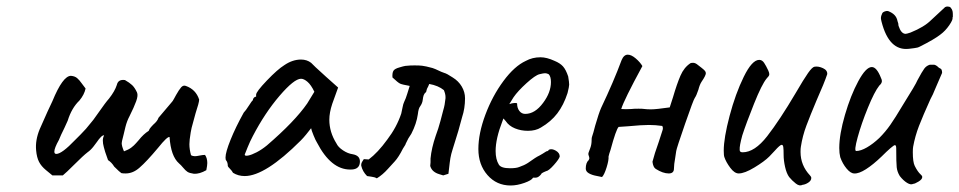

<svg xmlns="http://www.w3.org/2000/svg" viewBox="-20 -567 2948 590"><path d="M91 -105Q88 -136 102 -170L126 -224L141 -256Q173 -334 198 -334Q210 -333 217 -327Q224 -321 231 -311Q238 -301 243 -295Q239 -276 224 -258Q200 -235 188 -196L178 -174Q166 -150 161 -137Q147 -112 147 -101Q147 -94 153 -94Q170 -94 211 -137Q227 -153 227 -153Q246 -172 258 -188Q264 -194 282 -220Q305 -253 315 -264Q333 -287 339 -306Q343 -324 364 -321Q378 -313 386 -305.5Q394 -298 401 -283Q405 -274 398.5 -256Q392 -238 378 -210Q370 -195 365.5 -177Q361 -159 360 -154L355 -134L354 -127Q354 -118 361 -102Q375 -107 383.5 -113.5Q392 -120 398 -127Q404 -134 406 -136Q421 -155 437 -165Q439 -171 444 -176.5Q449 -182 451 -184Q464 -195 467 -205L506 -251Q511 -256 515 -264Q519 -272 521 -275Q530 -291 536.5 -298.5Q543 -306 551 -303Q582 -292 592 -261Q592 -252 581 -219Q579 -210 573.5 -191.5Q568 -173 566 -160Q562 -136 562 -124Q562 -108 567 -90Q572 -87 579 -87Q584 -87 593.5 -89Q603 -91 610 -91Q617 -81 617 -66Q617 -59 614 -44Q593 -32 576 -33Q562 -35 556 -39Q550 -43 543 -51.5Q536 -60 530 -65Q505 -87 501 -146Q494 -148 466 -113Q430 -70 409 -52Q389 -34 366 -34Q358 -34 353 -35Q348 -38 331 -55Q323 -68 312 -75Q301 -105 299 -115Q296 -126 296 -135Q296 -144 300 -151Q296 -152 290 -146Q284 -140 278 -131Q276 -128 267.5 -117Q259 -106 249 -99Q236 -89 208 -61Q183 -36 173 -28H141Q135 -33 121 -44.5Q107 -56 100 -69.5Q93 -83 91 -105Z M680 -57Q680 -68 675 -74Q673 -76 673 -83Q673 -99 688.5 -137.5Q704 -176 729 -221Q735 -227 744.5 -242Q754 -257 757 -259Q757 -263 760 -266.5Q763 -270 767 -270V-276Q767 -285 800 -319.5Q833 -354 854 -367Q879 -384 905 -384Q923 -384 936 -374Q941 -368 982 -331L1019 -298L1001 -248Q992 -221 992 -199Q992 -161 1014 -126Q1019 -115 1034 -105Q1049 -95 1064 -93Q1086 -89 1086 -71Q1086 -51 1068 -47Q1064 -46 1056 -46Q997 -46 954 -129Q950 -135 943.5 -151Q937 -167 936 -173Q930 -165 921 -154Q912 -143 904 -135Q795 -26 732 -26Q712 -26 696 -36Q693 -42 686.5 -48.5Q680 -55 680 -57ZM800 -120Q886 -194 924 -249L946 -285Q936 -306 925 -315.5Q914 -325 905 -325Q884 -325 839 -272.5Q794 -220 757 -149Q748 -132 741 -114.5Q734 -97 732 -92Q732 -87 742.5 -89Q753 -91 768.5 -99Q784 -107 800 -120Z M1108 -26Q1094 -40 1090 -58V-61Q1090 -66 1093.5 -71Q1097 -76 1098 -78L1113 -77Q1141 -98 1170 -138Q1199 -176 1213 -218Q1215 -226 1217 -237Q1219 -248 1222 -254Q1227 -264 1231.5 -279Q1236 -294 1239 -303Q1216 -307 1209.5 -310Q1203 -313 1186 -329Q1185 -343 1189 -349.5Q1193 -356 1208 -360Q1211 -361 1218.5 -363Q1226 -365 1232 -365Q1239 -366 1254 -366Q1269 -366 1277 -365Q1287 -364 1309 -358Q1318 -355 1327 -350.5Q1336 -346 1345 -343Q1353 -341 1371 -329Q1389 -318 1399 -301Q1409 -284 1409 -265Q1409 -234 1400 -207Q1388 -161 1378 -131Q1376 -124 1371 -108.5Q1366 -93 1364 -81Q1363 -77 1358 -33L1342 -28Q1339 -29 1329 -32Q1319 -35 1312 -41Q1305 -47 1302 -57L1303 -68V-80Q1306 -112 1319 -150Q1327 -171 1333.5 -195.5Q1340 -220 1342 -228Q1347 -244 1349 -265V-269Q1349 -278 1344 -290Q1327 -304 1299 -309Q1296 -301 1292 -294Q1291 -292 1290.5 -288.5Q1290 -285 1289 -284Q1284 -280 1282 -274.5Q1280 -269 1279 -260Q1278 -250 1271 -240Q1266 -234 1264 -216Q1260 -187 1244 -156Q1234 -142 1227 -126Q1226 -122 1223 -118Q1220 -114 1218 -110Q1205 -84 1193 -71Q1188 -66 1172 -48Q1156 -30 1138 -19Q1131 -23 1121.5 -24Q1112 -25 1108 -26Z M1450 -109Q1450 -157 1471.5 -214.5Q1493 -272 1527 -318Q1561 -364 1596 -380Q1616 -391 1641 -391Q1660 -391 1684 -380Q1701 -373 1710 -363Q1719 -353 1726 -332Q1729 -314 1729 -307Q1729 -301 1724 -281Q1712 -244 1692.5 -218.5Q1673 -193 1642 -175Q1626 -165 1602 -165Q1581 -165 1562.5 -172.5Q1544 -180 1534 -195L1527 -203L1524 -195Q1503 -141 1503 -103Q1503 -77 1513 -61Q1520 -50 1547 -50Q1567 -50 1576 -54Q1591 -59 1602.5 -66.5Q1614 -74 1625 -82L1629 -84H1628Q1640 -90 1648 -95Q1656 -100 1659 -102Q1661 -102 1663 -103Q1665 -104 1667 -107Q1676 -111 1688 -104Q1700 -97 1700 -86Q1698 -78 1682 -60Q1666 -42 1658 -41Q1657 -41 1651 -38Q1645 -35 1643 -33H1644Q1635 -21 1626 -21H1618Q1614 -13 1591.5 -5Q1569 3 1549 3Q1506 3 1478 -29Q1450 -61 1450 -109ZM1649 -251Q1673 -283 1673 -315Q1673 -332 1666 -339Q1660 -342 1655 -342Q1650 -342 1638 -339Q1625 -336 1598 -311.5Q1571 -287 1558 -268L1545 -247Q1553 -250 1560.5 -250.5Q1568 -251 1569 -249Q1569 -235 1576 -226Q1583 -217 1594 -217Q1624 -217 1649 -251Z M1780 -49Q1780 -67 1789 -75L1791 -80Q1791 -84 1789 -89Q1787 -94 1789 -99Q1790 -102 1794 -112.5Q1798 -123 1798 -137Q1798 -143 1799 -146Q1803 -157 1809 -181Q1820 -219 1827 -235Q1866 -317 1890 -382Q1897 -399 1909 -399Q1920 -399 1933.5 -387.5Q1947 -376 1954 -364Q1897 -259 1889 -232Q1902 -231 1920 -232Q1927 -233 1942 -233Q1955 -233 1961 -232Q1968 -231 1981 -231Q1996 -231 2038 -237L2048 -268Q2060 -309 2071 -334.5Q2082 -360 2102 -373Q2105 -374 2110 -374Q2117 -374 2125 -367Q2129 -364 2136 -358.5Q2143 -353 2146 -349.5Q2149 -346 2149 -342Q2149 -335 2136 -316Q2130 -307 2126 -291Q2120 -273 2115 -266Q2111 -261 2085 -186Q2059 -111 2058 -103L2055 -83Q2051 -61 2051 -49Q2051 -34 2035 -34Q2017 -34 1995 -48Q1987 -53 1985 -70Q1991 -94 2004 -130L2015 -164Q2019 -174 2015 -180Q1994 -183 1974 -183Q1952 -183 1910 -179L1881 -177Q1873 -169 1856 -106Q1852 -95 1850 -86Q1851 -75 1844 -52.5Q1837 -30 1830 -23Q1827 -24 1813 -26.5Q1799 -29 1789.5 -34.5Q1780 -40 1780 -49Z M2405 -23Q2397 -34 2392.5 -54Q2388 -74 2388 -91Q2388 -108 2387 -115Q2386 -122 2382 -122Q2377 -122 2361 -104L2344 -86Q2329 -71 2298.5 -52.5Q2268 -34 2250 -34Q2237 -34 2224 -51.5Q2211 -69 2206 -84Q2204 -89 2204 -104Q2204 -143 2222 -211Q2240 -279 2265.5 -331Q2291 -383 2313 -383Q2322 -383 2328 -374Q2334 -365 2341 -350Q2344 -343 2344 -339Q2344 -336 2342 -333Q2340 -330 2336 -326Q2321 -308 2297 -248Q2273 -188 2261 -151Q2252 -118 2253 -107V-106Q2253 -99 2262 -99Q2299 -99 2337.5 -148.5Q2376 -198 2425 -281Q2450 -324 2463 -342.5Q2476 -361 2483 -362Q2495 -364 2509 -357.5Q2523 -351 2522 -339Q2513 -312 2489 -258Q2470 -213 2458 -181Q2446 -149 2441 -116Q2440 -111 2440 -100Q2440 -59 2469 -28Q2473 -24 2473 -20Q2473 -12 2464 -6Q2455 0 2446 1Q2437 6 2425.5 -3Q2414 -12 2405 -23Z M2745 -26Q2737 -39 2735.5 -53Q2734 -67 2734 -111Q2734 -121 2730 -121Q2727 -121 2716 -111.5Q2705 -102 2689 -86Q2663 -61 2641 -47Q2619 -33 2605 -34Q2594 -34 2581.5 -49Q2569 -64 2562 -84Q2559 -96 2559 -112Q2559 -154 2576.5 -214Q2594 -274 2617.5 -317.5Q2641 -361 2659 -361Q2674 -361 2687 -328Q2690 -322 2690 -318Q2690 -311 2682 -304Q2667 -285 2647 -236Q2627 -187 2615.5 -145Q2604 -103 2611 -103Q2625 -103 2644 -114Q2663 -125 2682 -143Q2701 -162 2716 -183.5Q2731 -205 2753 -242Q2795 -309 2799 -320Q2814 -348 2820.5 -356.5Q2827 -365 2837 -368H2851Q2857 -367 2865 -359Q2872 -356 2873.5 -352.5Q2875 -349 2875 -343L2859 -306L2850 -285Q2849 -281 2839 -262Q2816 -211 2804 -180Q2792 -149 2786 -116Q2785 -111 2785 -99Q2785 -69 2791 -57Q2800 -39 2809 -31Q2814 -27 2814 -23Q2814 -16 2802.5 -9Q2791 -2 2786 -2Q2779 2 2767.5 -5Q2756 -12 2745 -26ZM2689 -500Q2687 -508 2687 -511Q2687 -518 2691 -526Q2693 -530 2699 -532Q2705 -534 2709 -533Q2722 -528 2729 -520.5Q2736 -513 2738 -502Q2741 -495 2741 -488Q2749 -463 2763 -463Q2766 -463 2778 -467Q2820 -484 2841 -505Q2841 -505 2883 -544L2884 -545Q2888 -547 2891 -547Q2898 -547 2901 -544Q2906 -538 2907 -533Q2908 -528 2908 -523Q2908 -518 2908 -515L2907 -513Q2909 -507 2897 -489.5Q2885 -472 2870 -461Q2851 -446 2807 -424Q2800 -420 2789 -419Q2778 -418 2773 -417Q2712 -410 2689 -500Z"/></svg>

Font: Caveat
Style: Regular
Weight: 400
Designer: Pablo Impallari
Foundry: Pablo Impallari
Version: Version 1.500; ttfautohint (v1.6)